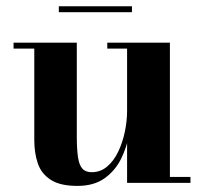

<svg xmlns="http://www.w3.org/2000/svg" viewBox="-20 -600 669 630"><path d="M234 10Q177.5 10 146.8 -9.8Q116 -29.5 104.2 -63.5Q92.5 -97.5 92.5 -141V-440.5H24.5V-460H232V-153Q232 -111 235.8 -85Q239.5 -59 250 -47Q260.5 -35 281 -35Q309.5 -35 331.2 -53.2Q353 -71.5 367.5 -101.5Q382 -131.5 389.5 -167Q397 -202.5 397 -236.5L411.5 -238Q411.5 -202 403.8 -159.2Q396 -116.5 376.8 -78Q357.5 -39.5 322.8 -14.8Q288 10 234 10ZM397 0V-440.5H332V-460H537.5V-19.5H605V0ZM173 -560V-579.5H413V-560Z"/></svg>

Font: Bodoni Moda
Style: Bold
Weight: 700
Designer: Owen Earl
Foundry: indestructible type
Version: Version 2.005